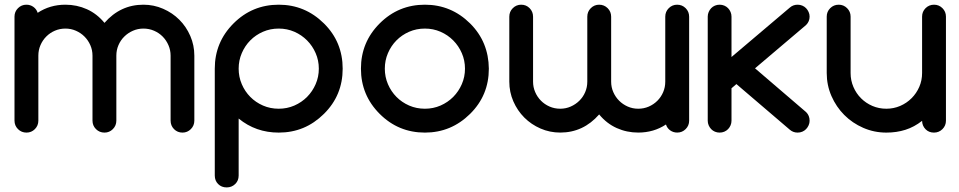

<svg xmlns="http://www.w3.org/2000/svg" viewBox="-20 -567 4102 821"><path d="M811 -51.3Q811 -29.8 796.1 -14.9Q781.2 0 760.3 0Q738.8 0 724.1 -14.9Q709.5 -29.8 709.5 -51.3V-329.1Q709.5 -352.5 700.4 -373.5Q691.4 -394.5 675.8 -410.4Q660.2 -426.3 638.9 -435.5Q617.7 -444.8 593.3 -444.8Q569.3 -444.8 548.3 -435.5Q527.3 -426.3 511.5 -410.6Q495.6 -395 486.6 -374Q477.5 -353 477.5 -329.1V-51.3Q477.5 -29.8 462.6 -14.9Q447.8 0 426.8 0Q405.3 0 390.4 -14.9Q375.5 -29.8 375.5 -51.3V-329.1Q375.5 -353 366.2 -374Q356.9 -395 341.3 -410.6Q325.7 -426.3 304.7 -435.5Q283.7 -444.8 259.8 -444.8Q235.8 -444.8 214.8 -435.8Q193.8 -426.8 178 -410.9Q162.1 -395 153.1 -374Q144 -353 144 -329.1V-51.3Q144 -29.8 129.2 -14.9Q114.3 0 93.3 0Q71.8 0 56.9 -14.9Q42 -29.8 42 -51.3V-496.1Q42 -517.1 56.9 -532Q71.8 -546.9 92.8 -546.9Q109.9 -546.9 123 -537.4Q136.2 -527.8 141.1 -512.2Q193.4 -546.9 259.8 -546.9Q308.6 -546.9 351.6 -527.6Q394.5 -508.3 426.8 -469.2Q494.6 -546.9 593.3 -546.9Q637.7 -546.9 677.5 -529.5Q717.3 -512.2 746.8 -482.7Q776.4 -453.1 793.7 -413.3Q811 -373.5 811 -329.1Z M1171.9 0Q1073.7 0 1000.5 -60.1V183.6Q1000.5 205.6 985.6 220Q970.7 234.4 949.2 234.4Q927.2 234.4 912.8 220Q898.4 205.6 898.4 183.6V-273.4Q898.4 -386.7 978.5 -466.8Q1058.6 -546.9 1171.9 -546.9Q1284.2 -546.9 1365.2 -466.8Q1405.3 -427.2 1425.3 -378.7Q1445.3 -330.1 1445.3 -273.4Q1445.3 -159.2 1365.2 -80.1Q1324.2 -39.6 1276.1 -19.8Q1228 0 1171.9 0ZM1171.9 -102.1Q1207.5 -102.1 1238.8 -115.7Q1270 -129.4 1293.2 -152.8Q1316.4 -176.3 1329.8 -207.3Q1343.3 -238.3 1343.3 -273.4Q1343.3 -308.6 1329.8 -339.6Q1316.4 -370.6 1293.2 -394Q1270 -417.5 1238.8 -431.2Q1207.5 -444.8 1171.9 -444.8Q1135.7 -444.8 1104.5 -431.2Q1073.2 -417.5 1050.3 -394.3Q1027.3 -371.1 1013.9 -339.8Q1000.5 -308.6 1000.5 -273.4Q1000.5 -238.3 1013.9 -207Q1027.3 -175.8 1050.3 -152.6Q1073.2 -129.4 1104.5 -115.7Q1135.7 -102.1 1171.9 -102.1Z M1796.9 -444.8Q1760.7 -444.8 1729.5 -431.2Q1698.2 -417.5 1675.3 -394.3Q1652.3 -371.1 1638.9 -339.8Q1625.5 -308.6 1625.5 -273.4Q1625.5 -238.3 1638.9 -207Q1652.3 -175.8 1675.3 -152.6Q1698.2 -129.4 1729.5 -115.7Q1760.7 -102.1 1796.9 -102.1Q1832.5 -102.1 1863.8 -115.7Q1895 -129.4 1918.2 -152.8Q1941.4 -176.3 1954.8 -207.3Q1968.3 -238.3 1968.3 -273.4Q1968.3 -308.6 1954.8 -339.6Q1941.4 -370.6 1918.2 -394Q1895 -417.5 1863.8 -431.2Q1832.5 -444.8 1796.9 -444.8ZM2070.3 -273.4Q2070.3 -159.2 1990.2 -80.1Q1909.2 0 1796.9 0Q1683.6 0 1603.5 -80.1Q1523.4 -160.2 1523.4 -273.4Q1523.4 -386.7 1603.5 -466.8Q1683.6 -546.9 1796.9 -546.9Q1909.2 -546.9 1990.2 -466.8Q2030.3 -426.8 2050 -378.4Q2069.8 -330.1 2070.3 -273.4Z M2157.8 -495.6Q2157.8 -517.1 2172.7 -532Q2187.6 -546.9 2208.6 -546.9Q2230.1 -546.9 2244.7 -532Q2259.4 -517.1 2259.4 -495.6V-217.8Q2259.4 -194.4 2268.4 -173.4Q2277.4 -152.4 2293.1 -136.5Q2308.7 -120.7 2329.9 -111.4Q2351.1 -102.1 2375.6 -102.1Q2399.5 -102.1 2420.5 -111.4Q2441.5 -120.7 2457.3 -136.3Q2473.2 -151.9 2482.2 -172.9Q2491.3 -193.9 2491.3 -217.8V-495.6Q2491.3 -517.1 2506.2 -532Q2521.1 -546.9 2542 -546.9Q2563.5 -546.9 2578.4 -532Q2593.3 -517.1 2593.3 -495.6V-217.8Q2593.3 -193.9 2602.6 -172.9Q2611.9 -151.9 2627.5 -136.3Q2643.1 -120.7 2664.1 -111.4Q2685.1 -102.1 2709 -102.1Q2732.9 -102.1 2753.9 -111.1Q2774.9 -120.2 2790.8 -136Q2806.7 -151.9 2815.7 -172.9Q2824.7 -193.9 2824.7 -217.8V-495.6Q2824.7 -517.1 2839.6 -532Q2854.5 -546.9 2875.5 -546.9Q2897 -546.9 2911.9 -532Q2926.8 -517.1 2926.8 -495.6V-50.8Q2926.8 -29.8 2911.9 -15Q2897 -0.1 2876 -0.1Q2858.9 -0.1 2845.7 -9.6Q2832.5 -19.1 2827.7 -34.7Q2775.4 -0.1 2709 -0.1Q2660.2 -0.1 2617.2 -19.4Q2574.3 -38.6 2542 -77.7Q2474.2 -0.1 2375.6 -0.1Q2331.1 -0.1 2291.3 -17.4Q2251.6 -34.7 2222 -64.3Q2192.5 -93.8 2175.1 -133.6Q2157.8 -173.4 2157.8 -217.8Z M3006.3 -496.1Q3006.3 -506.3 3010.3 -515.6Q3014.2 -524.9 3021 -532Q3027.8 -539.1 3037.1 -543Q3046.4 -546.9 3057.1 -546.9Q3067.9 -546.9 3077.1 -543Q3086.4 -539.1 3093.3 -532Q3100.1 -524.9 3104 -515.6Q3107.9 -506.3 3107.9 -496.1V-323.2L3356.9 -534.2Q3371.1 -546.9 3390.6 -546.9Q3401.4 -546.9 3410.6 -543Q3419.9 -539.1 3426.8 -532Q3433.6 -524.9 3437.7 -515.6Q3441.9 -506.3 3441.9 -496.1Q3441.9 -475.1 3426.8 -460L3208.5 -274.9L3427.2 -87.4Q3441.9 -72.8 3441.9 -50.8Q3441.9 -40.5 3437.7 -31.2Q3433.6 -22 3426.8 -14.9Q3419.9 -7.8 3410.6 -3.9Q3401.4 0 3390.6 0Q3371.6 0 3357.4 -12.2L3128.9 -207.5L3107.9 -189.5V-50.8Q3107.9 -40.5 3104 -31.2Q3100.1 -22 3093.3 -14.9Q3086.4 -7.8 3077.1 -3.9Q3067.9 0 3057.1 0Q3046.4 0 3037.1 -3.9Q3027.8 -7.8 3021 -14.9Q3014.2 -22 3010.3 -31.2Q3006.3 -40.5 3006.3 -50.8Z M3973.6 0Q3951.7 0 3937.5 -14.6Q3923.3 -29.3 3922.9 -50.3Q3889.2 -23.9 3851.6 -12Q3814 0 3770 0Q3717.8 0 3671.4 -20.3Q3625 -40.5 3590.3 -75.2Q3555.7 -109.9 3535.4 -156.2Q3515.1 -202.6 3515.1 -254.9V-496.1Q3515.1 -517.1 3530 -532Q3544.9 -546.9 3566.4 -546.9Q3587.4 -546.9 3602.3 -532Q3617.2 -517.1 3617.2 -496.1V-254.9Q3617.2 -223.1 3629.2 -195.3Q3641.1 -167.5 3661.9 -146.7Q3682.6 -126 3710.4 -114Q3738.3 -102.1 3770 -102.1Q3801.3 -102.1 3829.1 -114Q3856.9 -126 3877.9 -147Q3898.9 -168 3910.9 -195.6Q3922.9 -223.1 3922.9 -254.9V-496.1Q3922.9 -517.1 3937.7 -532Q3952.6 -546.9 3974.1 -546.9Q3995.1 -546.9 4010 -532Q4024.9 -517.1 4024.9 -496.1V-50.8Q4024.9 -29.8 4010 -14.9Q3995.1 0 3973.6 0Z"/></svg>

Font: Comfortaa
Style: Bold
Weight: 700
Designer: Johan Aakerlund
Foundry: Johan Aakerlund
Version: Version 2.001; ttfautohint (v1.4.1)